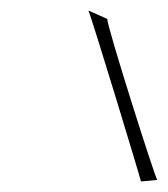

<svg xmlns="http://www.w3.org/2000/svg" viewBox="-20 -682 319 365"><path d="M148 -662C152 -656 245 -350 248 -337C249 -337 279 -340 279 -340C276 -340 182 -636 184 -646ZM148 -662Z"/></svg>

Font: Arrow
Style: Ita
Weight: 400
Version: Version 0.23